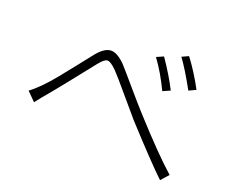

<svg xmlns="http://www.w3.org/2000/svg" viewBox="-112 -891 1224 1033"><g transform="rotate(20 500.0 -374.5)"><path d="M641.6 -649.4 681.6 -667Q740.2 -582 778.3 -506.8L736.3 -488.3Q693.4 -579.1 641.6 -649.4ZM769.5 -697.3 807.6 -714.8Q861.3 -643.6 907.2 -557.6L867.2 -539.1Q806.6 -648.4 769.5 -697.3ZM108.4 -196.3 59.6 -245.1Q86.9 -264.6 125 -303.7Q149.4 -328.1 185.1 -371.6Q220.7 -415 265.1 -471.7Q309.6 -528.3 325.2 -547.9Q364.3 -595.7 399.9 -599.1Q435.5 -602.5 483.4 -555.7Q506.8 -530.3 575.2 -450.2Q643.6 -370.1 678.7 -332Q834 -161.1 927.7 -78.1L888.7 -34.2Q810.5 -108.4 644.5 -290Q617.2 -321.3 549.8 -401.4Q482.4 -481.4 457 -507.8Q420.9 -543.9 402.8 -542.5Q384.8 -541 356.4 -504.9Q345.7 -491.2 270 -396Q194.3 -300.8 163.1 -263.7Q141.6 -239.3 108.4 -196.3Z"/></g></svg>

Font: Gen Shin Gothic Monospace Light
Style: Regular
Weight: 300
Designer: [Source Han Sans]
Ryoko NISHIZUKA  (kana & ideographs); Paul D. Hunt (Latin, Greek & Cyrillic); Wenlong ZHANG  (bopomofo
Version: Version 1.002.20150607